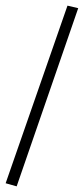

<svg xmlns="http://www.w3.org/2000/svg" viewBox="-25 -655 297 680"><path d="M-5 -6 214 -635 252 -626 34 5Z"/></svg>

Font: Unna
Style: Regular
Weight: 400
Designer: Jorge de Buen U.
Foundry: Omnibus-Type
Version: Version 2.006;PS 002.006;hotconv 1.0.70;makeotf.lib2.5.58329